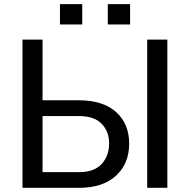

<svg xmlns="http://www.w3.org/2000/svg" viewBox="-20 -901 910 921"><path d="M184.1 -419.9H359.4Q473.6 -419.9 536.6 -363.8Q599.6 -307.6 599.6 -211.9Q599.6 -116.2 536.4 -58.1Q473.1 0 359.4 0H87.9V-710.9H184.1ZM184.1 -344.2V-75.2H359.4Q431.6 -75.2 467.5 -114.3Q503.4 -153.3 503.4 -212.9Q503.4 -270.5 467.5 -307.4Q431.6 -344.2 359.4 -344.2ZM782.7 0H686V-710.9H782.7ZM604 -783.7H497.1V-881.3H604ZM374.5 -783.7H267.6V-881.3H374.5Z"/></svg>

Font: GeogebraSans
Style: Regular
Weight: 400
Designer: Google
Version: Version 1.100140; 2013